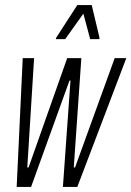

<svg xmlns="http://www.w3.org/2000/svg" viewBox="-20 -740 520 760"><path d="M46 0 70 -510H115L88 -77H93L246 -510H302L272 -77H277L434 -510H480L286 0H229L259 -421H255L103 0ZM201 -585 202 -590 286 -720H343L374 -590L373 -585H337L310 -686L238 -585Z"/></svg>

Font: Saira UltraCondensed Light
Style: Italic
Weight: 300
Width: 1
Italic angle: -12°
Designer: Hector Gatti with collaboration of the Omnibus-Type team
Foundry: Omnibus-Type
Version: Version 1.101